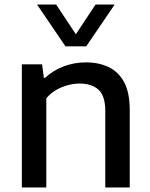

<svg xmlns="http://www.w3.org/2000/svg" viewBox="-20 -828 663 848"><path d="M76.5 0V-544H166L173.5 -484.5H179.5Q215 -517.5 261.5 -535Q308 -552.5 360 -552.5Q416.5 -552.5 460.2 -531.5Q504 -510.5 528.5 -464.5Q553 -418.5 553 -342.5V0H445V-337.5Q445 -405 414.8 -432Q384.5 -459 332 -459Q307.5 -459 281 -452.2Q254.5 -445.5 229.5 -431.5Q204.5 -417.5 184.5 -394V0ZM269 -623.5 143.5 -808H228L326 -660H304L402 -808H486.5L361 -623.5Z"/></svg>

Font: Encode Sans SemiExpanded Medium
Style: Regular
Weight: 500
Width: 6
Designer: Multiple Designers
Foundry: Impallari Type
Version: Version 3.002